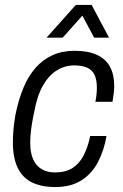

<svg xmlns="http://www.w3.org/2000/svg" viewBox="-20 -743 496 775"><path d="M203 12Q148 12 109.5 -6.5Q71 -25 51.5 -65.5Q32 -106 32 -168Q32 -194 34.5 -221.5Q37 -249 42 -278Q54 -338 73.5 -386Q93 -434 122.5 -468Q152 -502 191.5 -520Q231 -538 281 -538Q336 -538 371.5 -521.5Q407 -505 424 -473.5Q441 -442 441 -396Q441 -382 439 -365Q437 -348 434 -332H365Q368 -346 369.5 -361.5Q371 -377 371 -389Q371 -420 362 -440Q353 -460 332.5 -469.5Q312 -479 280 -479Q242 -479 209.5 -459Q177 -439 153.5 -398Q130 -357 118 -291Q112 -263 108.5 -240.5Q105 -218 103.5 -200.5Q102 -183 102 -167Q102 -126 114 -99.5Q126 -73 148.5 -60Q171 -47 203 -47Q245 -47 273 -65Q301 -83 318 -116.5Q335 -150 344 -194H410Q400 -136 375.5 -89Q351 -42 308.5 -15Q266 12 203 12ZM168 -591 286 -723H350L420 -591H360L299 -705H335L233 -591Z"/></svg>

Font: Archivo SemiCondensed Light
Style: Italic
Weight: 300
Width: 4
Italic angle: -10°
Designer: Hector Gatti
Foundry: Omnibus-Type
Version: Version 2.001